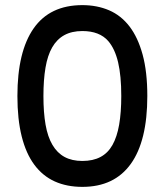

<svg xmlns="http://www.w3.org/2000/svg" viewBox="-20 -729 643 749"><path d="M301.3 -709Q358.4 -709 405.3 -689Q452.1 -668.9 485.1 -626Q518.1 -583 536.4 -515.9Q554.7 -448.7 554.7 -354.5Q554.7 -179.2 490.2 -89.6Q425.8 0 301.3 0Q240.7 0 193.6 -21.2Q146.5 -42.5 114 -86.2Q81.5 -129.9 64.7 -196.8Q47.9 -263.7 47.9 -354.5Q47.9 -527.8 111.3 -618.4Q174.8 -709 301.3 -709ZM402.3 -568.8Q368.2 -607.9 301.3 -607.9Q259.8 -607.9 230.7 -591.8Q201.7 -575.7 183.6 -544.2Q165.5 -512.7 157.5 -465.1Q149.4 -417.5 149.4 -354.5Q149.4 -290.5 157.7 -242.9Q166 -195.3 184.6 -163.8Q203.1 -132.3 231.9 -116.7Q260.7 -101.1 301.3 -101.1Q342.8 -101.1 371.8 -116.5Q400.9 -131.8 418.7 -163.3Q436.5 -194.8 444.8 -242.7Q453.1 -290.5 453.1 -354.5Q453.1 -433.6 440.7 -486.1Q428.2 -538.6 402.3 -568.8Z"/></svg>

Font: TGL 0-17
Style: Regular
Weight: 400
Designer: Peter Wiegel
Foundry: Peter Wiegel
Version: Version 1.003 2010